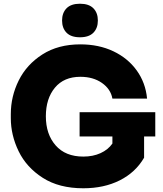

<svg xmlns="http://www.w3.org/2000/svg" viewBox="-20 -990 873 1030"><path d="M38 -356V-378Q38 -473 80.5 -558.5Q123 -644 207.5 -698Q292 -752 411 -752Q510 -752 588 -715Q666 -678 713.5 -612Q761 -546 769 -461H583Q574 -512 527 -545Q480 -578 411 -578Q323 -578 274.5 -519.5Q226 -461 226 -366Q226 -270 278.5 -210Q331 -150 427 -150Q479 -150 519.5 -168.5Q560 -187 583 -220V-258H407V-388H813V-258H753V-144Q707 -65 622.5 -22.5Q538 20 427 20Q297 20 209.5 -36Q122 -92 80 -178.5Q38 -265 38 -356ZM313 -880Q313 -921 337 -945.5Q361 -970 409 -970Q457 -970 481 -945.5Q505 -921 505 -880Q505 -839 481 -814.5Q457 -790 409 -790Q361 -790 337 -814.5Q313 -839 313 -880Z"/></svg>

Font: Sora-SIA ExtraBold
Style: Regular
Weight: 800
Designer: Jonathan Barnbrook, Julián Moncada
Foundry: Barnbrook Fonts
Version: Version 2.000